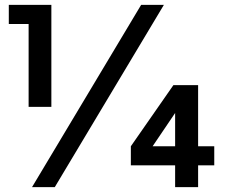

<svg xmlns="http://www.w3.org/2000/svg" viewBox="-20 -765 921 785"><path d="M190 -328V-745H16V-667H97V-328ZM204 0 650 -745H557L111 0ZM790 0V-89H856V-167H790V-417H689L515 -167V-89H696V0ZM604 -167 696 -303V-167Z"/></svg>

Font: Plus Jakarta Sans
Style: Bold
Weight: 700
Designer: Gumpita Rahayu
Foundry: Tokotype
Version: Version 2.071;gftools[0.9.30]